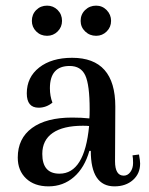

<svg xmlns="http://www.w3.org/2000/svg" viewBox="-20 -649 528 681"><path d="M147 -522Q124 -522 108.5 -537.5Q93 -553 93 -575Q93 -598 108.5 -613.5Q124 -629 147 -629Q169 -629 184.5 -613.5Q200 -598 200 -575Q200 -553 184.5 -537.5Q169 -522 147 -522ZM321 -522Q298 -522 282 -537.5Q266 -553 266 -575Q266 -598 282 -613.5Q298 -629 321 -629Q343 -629 358.5 -613Q374 -597 374 -575Q374 -553 358.5 -537.5Q343 -522 321 -522ZM152 12Q102 12 72.5 -16Q43 -44 43 -90Q43 -158 93.5 -195Q144 -232 236 -232Q270 -232 297 -229Q298 -239 298 -261Q298 -348 282.5 -381.5Q267 -415 227 -415Q157 -415 157 -336Q157 -308 166 -285Q144 -267 117 -267Q75 -267 75 -318Q75 -375 119 -409.5Q163 -444 236 -444Q389 -444 389 -271L388 -77Q388 -26 419 -26Q433 -26 442.5 -39Q452 -52 452 -71Q452 -89 450 -98L473 -101Q477 -79 477 -69Q477 -33 451.5 -10.5Q426 12 386 12Q302 12 302 -114H297Q280 -54 242 -21Q204 12 152 12ZM130 -103Q130 -33 191 -33Q280 -33 296 -202Q289 -203 274 -203Q204 -203 167 -177.5Q130 -152 130 -103Z"/></svg>

Font: Arapey
Style: Regular
Weight: 400
Designer: Eduardo Rodriguez Tunni
Foundry: Eduardo Rodriguez Tunni
Version: Version 4.000